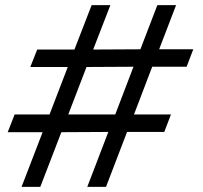

<svg xmlns="http://www.w3.org/2000/svg" viewBox="-20 -728 791 748"><path d="M666 -708 600 -536H733L707 -468H573L502 -282H646L620 -214H475L393 0H320L402 -214L219 -213L137 0H64L146 -213H10L37 -282H173L244 -467H98L125 -535H270L337 -708H410L343 -535L527 -536L593 -708ZM429 -282 500 -468 317 -467 246 -282Z"/></svg>

Font: Freesentation 4 Regular
Style: Regular
Weight: 400
Designer: glyphs from Roboto by Christian Robertson / Hangul glyphs from Noto Sans CJK(Source Han Sans) by Jang Soo-young and Kang
Foundry: PT&
Version: Version 2.001